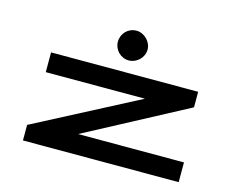

<svg xmlns="http://www.w3.org/2000/svg" viewBox="-96 -824 1191 967"><g transform="rotate(15 500.0 -341.0)"><path d="M504 -527C545 -527 582 -562 582 -604C582 -645 545 -682 504 -682C460 -682 427 -647 427 -604C427 -562 462 -527 504 -527ZM94 0H906V-103H354L883 -384V-465H116V-362H633L94 -81Z"/></g></svg>

Font: Inconsolata UltraExpanded
Style: Bold
Weight: 700
Width: 9
Monospace: yes
Designer: Raph Levien, Cyreal, Brenton Simpson
Foundry: Raph Levien, Cyreal, Google
Version: Version 3.100